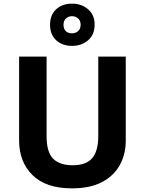

<svg xmlns="http://www.w3.org/2000/svg" viewBox="-20 -1025 796 1055"><path d="M671 -252Q671 -178 638.5 -118.5Q606 -59 540.5 -24.5Q475 10 375 10Q233 10 159 -62.5Q85 -135 85 -254V-714H236V-277Q236 -189 272 -153Q308 -117 379 -117Q453 -117 486.5 -156Q520 -195 520 -278V-714H671ZM376 -773Q322 -773 288.5 -804Q255 -835 255 -889Q255 -943 288.5 -974Q322 -1005 376 -1005Q428 -1005 464 -974Q500 -943 500 -890Q500 -835 464.5 -804Q429 -773 376 -773ZM376 -842Q396 -842 409.5 -854.5Q423 -867 423 -889Q423 -911 409.5 -923.5Q396 -936 376 -936Q356 -936 342.5 -923.5Q329 -911 329 -889Q329 -867 341 -854.5Q353 -842 376 -842Z"/></svg>

Font: Noto Sans Medefaidrin
Style: Bold
Weight: 700
Designer: Dalton Maag Ltd
Foundry: Dalton Maag Ltd
Version: Version 1.002; ttfautohint (v1.8.4.7-5d5b)